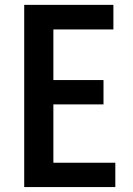

<svg xmlns="http://www.w3.org/2000/svg" viewBox="-20 -758 540 778"><path d="M78.1 0V-738.3H439.5V-638.7H196.3V-433.6H399.4V-335H196.3V-98.6H447.3V0Z"/></svg>

Font: Gen Shin Gothic Monospace Medium
Style: Regular
Weight: 500
Designer: [Source Han Sans]
Ryoko NISHIZUKA  (kana & ideographs); Paul D. Hunt (Latin, Greek & Cyrillic); Wenlong ZHANG  (bopomofo
Version: Version 1.002.20150607